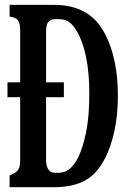

<svg xmlns="http://www.w3.org/2000/svg" viewBox="-20 -780 540 800"><path d="M11.2 -375V-437H64V-654.8Q64 -683.1 55.2 -694.8Q50.3 -701.7 42 -705.3Q33.7 -709 20 -710.9V-759.8H205.1Q254.4 -759.8 294.2 -746.8Q334 -733.9 360.8 -710.9Q395.5 -682.6 420.2 -634Q444.8 -585.4 458 -521.5Q471.2 -457.5 471.2 -381.8Q471.2 -302.7 457 -235.8Q442.9 -168.9 417.2 -119.4Q391.6 -69.8 356 -42Q329.1 -21 290.8 -10.5Q252.4 0 208 0H20V-48.8Q46.4 -59.6 55.2 -71.8Q59.6 -78.6 61.8 -87.4Q64 -96.2 64 -108.9V-375ZM210.9 -700.2Q189 -700.2 180.2 -687Q175.3 -680.7 173.6 -668.9Q171.9 -657.2 171.9 -647.9V-437H246.1V-375H171.9V-115.2Q171.9 -106 173.6 -95.2Q175.3 -84.5 180.2 -76.2Q188.5 -60.1 209 -60.1H224.1Q236.8 -60.1 250.2 -64.7Q263.7 -69.3 277.8 -83.5Q292 -97.7 306.2 -125Q324.2 -161.1 338.1 -226.6Q352.1 -292 352.1 -389.2Q352.1 -478 338.6 -542.2Q325.2 -606.4 301.8 -647Q284.7 -677.2 266.8 -688.7Q249 -700.2 225.1 -700.2Z"/></svg>

Font: BIZ UDMincho
Style: Bold
Weight: 700
Monospace: yes
Designer: TypeBank Co., Ltd.
Foundry: Morisawa Inc.
Version: Version 1.06